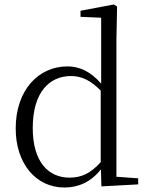

<svg xmlns="http://www.w3.org/2000/svg" viewBox="-20 -822 662 856"><path d="M432 9 596 0V-27L499 -34V-643L502 -793L487 -802L339 -774V-747L431 -743V-449C384 -504 333 -526 281 -526C151 -526 50 -420 50 -249C50 -93 140 14 267 14C330 14 386 -11 430 -67ZM429 -99C384 -49 343 -30 290 -30C196 -30 126 -100 126 -251C126 -414 203 -483 296 -483C344 -483 384 -464 429 -418Z"/></svg>

Font: Noto Serif HK Light
Style: Regular
Weight: 300
Designer: Ryoko NISHIZUKA 西塚涼子 (kana & ideographs); Frank Grießhammer (Latin, Greek & Cyrillic); Wenlong ZHANG 张文龙 (bopomofo); San
Foundry: Adobe
Version: Version 2.001;hotconv 1.1.0;makeotfexe 2.6.0